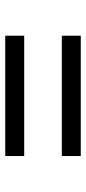

<svg xmlns="http://www.w3.org/2000/svg" viewBox="187 -688 335 750"><g transform="rotate(-90 355.0 -313.5)"><path d="M120 -461H590V-387H120ZM590 -240V-166H120V-240Z"/></g></svg>

Font: Lopes Sans
Style: Regular
Weight: 400
Designer: Gabriel Lam, Diego Maldonado
Foundry: TypeRant, Foresti Design
Version: Version 4.000